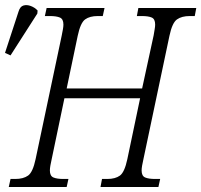

<svg xmlns="http://www.w3.org/2000/svg" viewBox="-54 -746 803 766"><path d="M-19 0 -12 -32H7Q39 -32 58 -45.5Q77 -59 88 -111L192 -603Q195 -618 197 -629Q199 -640 199 -648Q199 -670 185 -676Q171 -682 145 -682H125L132 -714H363L356 -682H336Q304 -682 285.5 -668.5Q267 -655 256 -603L212 -393H513L559 -605Q561 -618 563 -629Q565 -640 565 -648Q565 -670 551.5 -676Q538 -682 512 -682H492L498 -714H729L723 -682H703Q671 -682 652 -668.5Q633 -655 622 -603L518 -110Q515 -97 513 -85.5Q511 -74 511 -66Q511 -44 525 -38Q539 -32 565 -32H585L578 0H347L353 -32H374Q406 -32 424.5 -45.5Q443 -59 454 -111L505 -354H203L152 -110Q149 -97 147 -85.5Q145 -74 145 -66Q145 -44 159 -38Q173 -32 199 -32H219L212 0ZM-12 -525 -34 -535 20 -700Q26 -720 39.5 -724Q53 -728 69 -722Q85 -716 96 -704L95 -692Z"/></svg>

Font: Noto Serif Condensed Light
Style: Italic
Weight: 300
Width: 3
Italic angle: -12°
Designer: Monotype Design Team
Foundry: Monotype Imaging Inc.
Version: Version 2.014; ttfautohint (v1.8.4.7-5d5b)